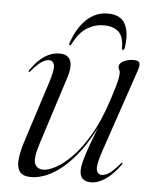

<svg xmlns="http://www.w3.org/2000/svg" viewBox="-47 -634 544 682"><g transform="rotate(5 225.0 -293.0)"><path d="M408 -70.5Q409 -70 408.5 -68.2Q408 -66.5 407 -65Q381.5 -29 354.5 -10.5Q327.5 8 302 8Q283 8 272.8 -1.5Q262.5 -11 262.5 -31Q262.5 -47 269.8 -72.2Q277 -97.5 286.8 -124.2Q296.5 -151 305 -172.8Q313.5 -194.5 315 -204L317.5 -202.5Q290.5 -144.5 260.2 -104.2Q230 -64 200 -39.2Q170 -14.5 141.8 -3.2Q113.5 8 89 8Q59.5 8 48.2 -7.2Q37 -22.5 39.5 -49.8Q42 -77 53 -112L124 -333Q139.5 -381.5 135 -396.5Q130.5 -411.5 116.5 -411.5Q106 -411.5 91 -402.2Q76 -393 54 -366.5Q52 -364 50.8 -363.2Q49.5 -362.5 48.5 -363Q47.5 -364 47.8 -365.5Q48 -367 49.5 -370Q72 -403.5 97.8 -420.8Q123.5 -438 152 -438Q172 -438 182.5 -428.8Q193 -419.5 194.2 -401.2Q195.5 -383 186.5 -355L109.5 -114.5Q92 -61 99.2 -41.5Q106.5 -22 130.5 -22Q147.5 -22 174 -36Q200.5 -50 231 -81Q261.5 -112 291.2 -162.5Q321 -213 344.5 -285.5Q356 -319.5 361.5 -339.5Q367 -359.5 368.8 -370.2Q370.5 -381 370.5 -387.5Q370.5 -395 367.5 -399.2Q364.5 -403.5 364.5 -410.5Q364.5 -421 379.2 -429.5Q394 -438 416.5 -438Q434.5 -438 437.2 -428.8Q440 -419.5 433.5 -401.5L334.5 -110Q316 -56.5 319.5 -39Q323 -21.5 339 -21.5Q350 -21.5 364.8 -31Q379.5 -40.5 402 -67.5Q403.5 -69 405.2 -70Q407 -71 408 -70.5ZM300 -551.5Q268 -551.5 240.2 -534.5Q212.5 -517.5 192 -476.5Q189 -470.5 185.5 -470.5Q183.5 -470.5 182.8 -472.2Q182 -474 183.5 -478Q201.5 -531.5 234 -563Q266.5 -594.5 311 -594.5Q356.5 -594.5 372.8 -563Q389 -531.5 380.5 -478Q380 -474 378.2 -472.2Q376.5 -470.5 374.5 -470.5Q371 -470.5 371 -476.5Q371 -517 352.8 -534.2Q334.5 -551.5 300 -551.5Z"/></g></svg>

Font: Fraunces 120pt Light
Style: Italic
Weight: 300
Italic angle: -16°
Version: Version 1.000;[b76b70a41]